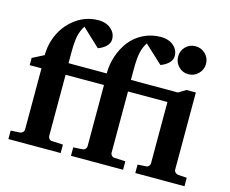

<svg xmlns="http://www.w3.org/2000/svg" viewBox="-103 -885 1231 1029"><g transform="rotate(15 512.5 -370.0)"><path d="M917 -717.8Q939.9 -695.3 939.9 -663.1Q939.9 -630.9 917 -607.9Q894 -585 861.8 -585Q829.6 -585 807.4 -607.9Q785.2 -630.9 785.2 -663.1Q785.2 -695.3 807.4 -717.8Q829.6 -740.2 861.8 -740.2Q894 -740.2 917 -717.8ZM998 0H725.1V-46.9L771 -49.8Q780.8 -50.3 786.9 -57.1Q793 -64 793 -73.2V-412.1H574.2V-73.2Q574.2 -64 580.8 -56.9Q587.4 -49.8 596.2 -49.8L657.2 -46.9V0H368.2V-46.9L418 -49.8Q427.7 -50.3 434.3 -57.1Q440.9 -64 440.9 -73.2V-412.1H228V-73.2Q228 -64 234.1 -56.9Q240.2 -49.8 250 -49.8L311 -46.9V0H21V-46.9L71.8 -49.8Q81.1 -50.8 87.6 -57.4Q94.2 -64 94.2 -73.2V-412.1H28.8V-452.1L92.8 -484.9Q92.8 -549.3 121.3 -607.4Q149.9 -665.5 203.9 -702.9Q257.8 -740.2 324.2 -740.2Q346.2 -740.2 366.9 -732.7Q387.7 -725.1 403.8 -706.1Q419.9 -687 419.9 -660.2Q419.9 -638.2 402.1 -620.8Q384.3 -603.5 357.9 -594.2L258.8 -687Q242.2 -662.1 234.6 -629.9Q227.1 -597.7 227.1 -534.2V-476.1H439Q439 -526.4 454.8 -573.5Q470.7 -620.6 499.5 -658Q528.3 -695.3 573 -717.8Q617.7 -740.2 670.9 -740.2Q692.9 -740.2 713.9 -732.7Q734.9 -725.1 751 -706.1Q767.1 -687 767.1 -660.2Q767.1 -638.2 749.3 -620.8Q731.4 -603.5 705.1 -594.2L605 -687Q588.4 -662.1 580.8 -629.9Q573.2 -597.7 573.2 -534.2V-476.1H834L875 -501H926.8V-73.2Q926.8 -64.5 933.8 -57.6Q940.9 -50.8 950.2 -49.8L998 -46.9Z"/></g></svg>

Font: Veleka
Style: Bold
Weight: 700
Designer: Stefan Peev, Context Ltd, 2016; SIL International, 1997-2014.
Foundry: Stefan Peev, Context Ltd, 2016
Version: Version 1.000